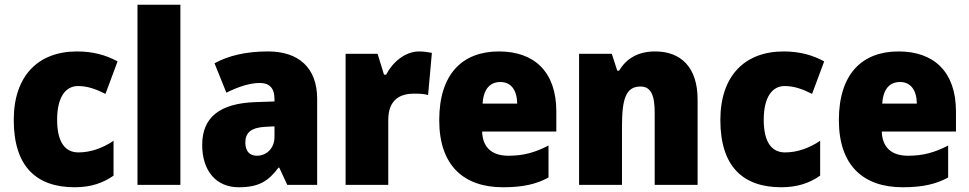

<svg xmlns="http://www.w3.org/2000/svg" viewBox="-20 -780 4089 810"><path d="M295 10C363 10 415 -8 459 -39V-186C413 -155 362 -137 311 -137C256 -137 221 -178 221 -275C221 -369 256 -417 309 -417C348 -417 383 -405 425 -384L476 -521C427 -548 371 -563 305 -563C141 -563 38 -460 38 -274C38 -77 134 10 295 10Z M741 0V-760H560V0Z M1111 -563C1020 -563 945 -546 885 -513L935 -389C987 -415 1036 -430 1076 -430C1115 -430 1138 -410 1138 -362V-352L1053 -349C910 -343 833 -287 833 -169C833 -59 892 10 987 10C1071 10 1112 -15 1155 -73H1158L1192 0H1318V-363C1318 -494 1240 -563 1111 -563ZM1100 -245 1138 -247V-202C1138 -155 1105 -123 1064 -123C1034 -123 1015 -141 1015 -179C1015 -220 1039 -242 1100 -245Z M1748 -563C1688 -563 1635 -516 1609 -465H1600L1573 -553H1438V0H1618V-274C1618 -364 1673 -385 1727 -385C1756 -385 1773 -383 1786 -379L1802 -557C1787 -560 1766 -563 1748 -563Z M2085 -563C1930 -563 1833 -467 1833 -273C1833 -81 1937 10 2102 10C2186 10 2242 -3 2294 -31V-166C2236 -136 2187 -123 2125 -123C2052 -123 2016 -161 2014 -225H2327V-310C2327 -476 2235 -563 2085 -563ZM2091 -434C2136 -434 2161 -400 2162 -343H2016C2020 -408 2050 -434 2091 -434Z M2744 -563C2673 -563 2623 -534 2592 -482H2584L2561 -553H2423V0H2604V-246C2604 -362 2620 -415 2682 -415C2727 -415 2742 -377 2742 -304V0H2923V-360C2923 -497 2852 -563 2744 -563Z M3276 10C3344 10 3396 -8 3440 -39V-186C3394 -155 3343 -137 3292 -137C3237 -137 3202 -178 3202 -275C3202 -369 3237 -417 3290 -417C3329 -417 3364 -405 3406 -384L3457 -521C3408 -548 3352 -563 3286 -563C3122 -563 3019 -460 3019 -274C3019 -77 3115 10 3276 10Z M3771 -563C3616 -563 3519 -467 3519 -273C3519 -81 3623 10 3788 10C3872 10 3928 -3 3980 -31V-166C3922 -136 3873 -123 3811 -123C3738 -123 3702 -161 3700 -225H4013V-310C4013 -476 3921 -563 3771 -563ZM3777 -434C3822 -434 3847 -400 3848 -343H3702C3706 -408 3736 -434 3777 -434Z"/></svg>

Font: Noto Sans Devanagari UI SemiCondensed Black
Style: Regular
Weight: 900
Width: 4
Designer: Jelle Bosma - Monotype Design Team
Foundry: Monotype Imaging Inc.
Version: Version 2.004